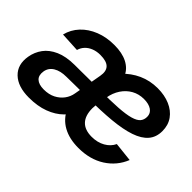

<svg xmlns="http://www.w3.org/2000/svg" viewBox="-94 -821 1101 1101"><g transform="rotate(45 456.5 -271.0)"><path d="M190.9 8.3Q101.6 8.3 55.7 -35.9Q9.8 -80.1 22.5 -154.8Q29.8 -198.2 55.4 -233.2Q81.1 -268.1 127.7 -288.8Q174.3 -309.6 243.7 -310.1Q269.5 -310.1 293.7 -310.3Q317.9 -310.5 344.5 -310.8Q371.1 -311 404.3 -311L394.5 -230Q360.8 -230 325.7 -229.5Q290.5 -229 258.8 -228.5Q211.4 -228.5 180.9 -210.2Q150.4 -191.9 144.5 -157.7Q138.7 -121.6 158.2 -103.3Q177.7 -85 218.3 -85Q259.3 -85 289.3 -100.3Q319.3 -115.7 337.9 -140.9Q356.4 -166 361.3 -196.3L392.1 -369.6Q399.9 -412.6 379.6 -433.8Q359.4 -455.1 308.1 -455.1Q279.3 -455.1 255.4 -445.8Q231.4 -436.5 215.6 -419.9Q199.7 -403.3 192.9 -379.9L73.7 -386.2Q85.9 -436 121.1 -473.4Q156.2 -510.7 208.5 -531.5Q260.7 -552.2 325.2 -552.2Q388.2 -552.2 430.2 -530.8Q472.2 -509.3 490 -470Q507.8 -430.7 498.5 -377.4L461.4 -152.3L453.1 -147.9Q437.5 -101.6 402.1 -66.4Q366.7 -31.2 313.7 -11.5Q260.7 8.3 190.9 8.3ZM596.2 11.7Q522 11.7 470.5 -16.8Q418.9 -45.4 393.8 -99.9Q368.7 -154.3 374 -230.5Q377.9 -299.8 402.1 -358.6Q426.3 -417.5 466.8 -460.9Q507.3 -504.4 560.5 -528.6Q613.8 -552.7 675.8 -552.7Q731.9 -552.7 775.6 -533.9Q819.3 -515.1 844 -480.5Q868.7 -445.8 868.7 -397.5Q868.7 -348.1 840.8 -315.7Q813 -283.2 757.8 -264.4Q702.6 -245.6 620.4 -237.8Q538.1 -230 428.7 -230L442.4 -310.1Q534.7 -310.1 594.2 -314Q653.8 -317.9 687.7 -327.6Q721.7 -337.4 735.4 -353.5Q749 -369.6 749 -394Q749 -421.9 726.1 -437.5Q703.1 -453.1 664.1 -453.1Q623 -453.1 589.8 -434.6Q556.6 -416 534.4 -382.6Q512.2 -349.1 504.9 -304.7Q501 -281.2 498 -262.7Q495.1 -244.1 493.4 -230.2Q491.7 -216.3 491.7 -206.5Q491.7 -147.5 520.3 -117.4Q548.8 -87.4 604.5 -87.4Q650.9 -87.4 685.8 -107.2Q720.7 -127 736.3 -160.2L853 -147.5Q823.7 -74.2 756.6 -31.2Q689.5 11.7 596.2 11.7Z"/></g></svg>

Font: Inter 16pt SemiBold
Style: Italic
Weight: 600
Italic angle: -9.3988°
Version: Version 4.001;git-66647c0bb